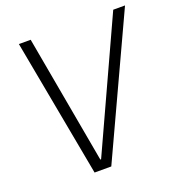

<svg xmlns="http://www.w3.org/2000/svg" viewBox="-127 -809 863 918"><g transform="rotate(-20 304.5 -349.5)"><path d="M69 -700H129L246 -48H250L549 -700H609L284 1H199Z"/></g></svg>

Font: Pathway Extreme 8pt Thin 12pt Thin
Style: Italic
Weight: 250
Italic angle: -8°
Version: Version 1.001;gftools[0.9.26]